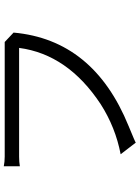

<svg xmlns="http://www.w3.org/2000/svg" viewBox="122 -836 755 1040"><g transform="rotate(-90 500.0 -315.5)"><path d="M338 3Q805 -187 844 -620L793 -668H172Q144 -668 120 -673V-586Q144 -590 172 -590H761Q726 -326 456 -148Q331 -68 185 -40L248 42Q248 40 338 3Z"/></g></svg>

Font: Sawarabi Gothic
Style: Regular
Weight: 400
Designer: mshio (mshio@users.sourceforge.jp)
Version: Version 20141215